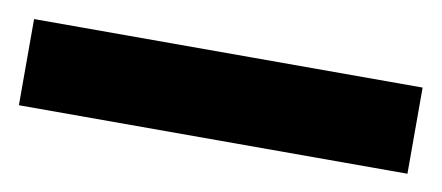

<svg xmlns="http://www.w3.org/2000/svg" viewBox="-31 -999 545 237"><g transform="rotate(10 241.5 -880.0)"><path d="M485 -826V-934H-2V-826Z"/></g></svg>

Font: Noto Sans Malayalam UI ExtraCondensed ExtraBold
Style: Regular
Weight: 800
Width: 2
Designer: Jelle Bosma - Monotype Design Team
Foundry: Monotype Imaging Inc.
Version: Version 2.104